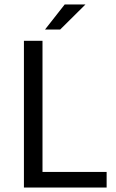

<svg xmlns="http://www.w3.org/2000/svg" viewBox="-20 -838 520 858"><path d="M169.9 -655.8V-69.8H456.5V0H86.9V-655.8ZM181.2 -706.1 269 -817.9H361.8L249 -706.1Z"/></svg>

Font: Varta
Style: Regular
Weight: 400
Designer: Joana Correia, Viktoriya Grabowska, Eben Sorkin
Foundry: Sorkin Type
Version: Version 1.002; ttfautohint (v1.3) -l 8 -r 24 -G 200 -x 12 -H